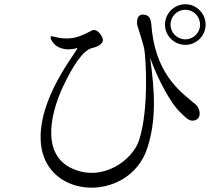

<svg xmlns="http://www.w3.org/2000/svg" viewBox="-20 -850 1040 903"><path d="M320 -57C164 -128 226 -337 278 -446C322 -539 370 -614 413 -624C452 -633 469 -652 463 -668C458 -685 436 -719 411 -706C349 -673 322 -667 275 -670C243 -672 221 -685 218 -677C215 -670 229 -645 247 -633C277 -614 313 -615 342 -624C363 -631 177 -425 171 -214C162 94 587 113 673 -154C715 -283 709 -415 686 -578C705 -526 727 -476 754 -427C776 -388 803 -342 837 -313C849 -303 871 -272 901 -286C930 -298 920 -341 901 -358C840 -410 721 -488 695 -701C690 -746 693 -777 657 -781C623 -786 623 -747 625 -734C628 -721 654 -646 659 -616C665 -582 682 -343 635 -193C606 -99 465 8 320 -57ZM852 -639C904 -639 947 -682 947 -734C947 -787 904 -830 852 -830C799 -830 756 -787 756 -734C756 -682 799 -639 852 -639ZM852 -665C813 -665 782 -696 782 -734C782 -773 813 -804 852 -804C890 -804 921 -773 921 -734C921 -696 890 -665 852 -665Z"/></svg>

Font: Shippori Mincho
Style: Regular
Weight: 400
Designer: Bonji Tadano  Ryoko NISHIZUKA  (kana & ideographs); Frank Grießhammer (Latin, Greek & Cyrillic); Wenlong ZHANG  (bopomof
Foundry: Adobe Systems Incorporated
Version: Version 1.003;PS 1.001;hotconv 16.6.54;makeotf.lib2.5.65590